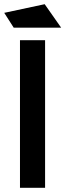

<svg xmlns="http://www.w3.org/2000/svg" viewBox="-45 -891 310 911"><path d="M49.8 0V-700.2H168.9V0ZM-24.9 -830.1 167 -871.1 245.1 -759.8H20Z"/></svg>

Font: Cakra Normal
Style: Regular
Weight: 400
Designer: Lucia Kollert, Vojtech Kollert
Foundry: OoM Type
Version: Version 1.000;Glyphs 3.1.1 (3148)